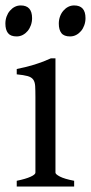

<svg xmlns="http://www.w3.org/2000/svg" viewBox="-27 -682 333 702"><path d="M34.2 0V-21Q67.4 -27.8 85 -35.9Q102.5 -43.9 102.5 -50.8V-327.1Q102.5 -352.1 101.6 -367.4Q100.6 -382.8 94.2 -391.4Q87.9 -399.9 74 -403.8Q60.1 -407.7 34.2 -410.2V-429.7Q49.3 -432.6 66.2 -436.8Q83 -440.9 99.6 -446Q116.2 -451.2 131.3 -457Q146.5 -462.9 159.2 -468.8H175.8V-50.8Q175.8 -44.9 192.1 -36.4Q208.5 -27.8 244.1 -21V0ZM285.6 -615.7Q285.6 -602.1 281.2 -589.8Q276.9 -577.6 269.3 -568.6Q261.7 -559.6 251.5 -554.2Q241.2 -548.8 229 -548.8Q207 -548.8 197.5 -561Q188 -573.2 188 -595.7Q188 -609.4 192.4 -621.6Q196.8 -633.8 204.6 -642.8Q212.4 -651.9 222.4 -657Q232.4 -662.1 244.1 -662.1Q285.6 -662.1 285.6 -615.7ZM90.3 -615.7Q90.3 -602.1 85.9 -589.8Q81.5 -577.6 74 -568.6Q66.4 -559.6 56.2 -554.2Q45.9 -548.8 33.7 -548.8Q11.7 -548.8 2.2 -561Q-7.3 -573.2 -7.3 -595.7Q-7.3 -609.4 -2.9 -621.6Q1.5 -633.8 9.3 -642.8Q17.1 -651.9 27.1 -657Q37.1 -662.1 48.8 -662.1Q90.3 -662.1 90.3 -615.7Z"/></svg>

Font: Noto Serif Devanagari
Style: Bold
Weight: 700
Designer: Monotype Design Team
Foundry: Monotype Imaging Inc.
Version: Version 1.01